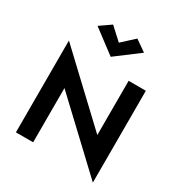

<svg xmlns="http://www.w3.org/2000/svg" viewBox="-229 -1140 1247 1331"><g transform="rotate(30 394.0 -474.5)"><path d="M383 -895 480 -984 569 -922 383 -782 197 -922 286 -984ZM574 -700H712V35L214 -434V0H76V-735L574 -266Z"/></g></svg>

Font: Von Semi
Style: Regular
Weight: 600
Version: Version 4.000; ttfautohint (v1.8.4.7-5d5b)